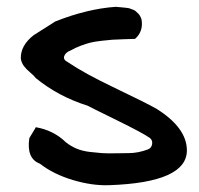

<svg xmlns="http://www.w3.org/2000/svg" viewBox="-20 -475 583 563"><path d="M66 -70Q68 -74 75 -85Q82 -96 85 -102Q137 -93 173 -58Q188 -46 205 -39Q222 -32 243.5 -29.5Q265 -27 279 -26Q293 -25 319.5 -25.5Q346 -26 357 -26Q385 -26 414 -37Q424 -41 426 -52Q428 -63 420 -70Q401 -84 321.5 -123Q242 -162 237 -165Q151 -192 85 -246Q80 -253 68.5 -262.5Q57 -272 50 -281.5Q43 -291 41 -303Q40 -342 79 -372L142 -412Q235 -449 319 -455Q321 -455 330.5 -454Q340 -453 341.5 -453Q343 -453 351 -452Q359 -451 361 -450Q363 -449 369 -447Q375 -445 377.5 -442.5Q380 -440 384 -436.5Q388 -433 390.5 -428.5Q393 -424 395 -418Q401 -383 376 -361Q371 -361 344 -360Q317 -359 309 -358.5Q301 -358 279 -355.5Q257 -353 245 -350Q233 -347 217 -341Q201 -335 187 -327Q173 -322 168.5 -311Q164 -300 180 -292Q227 -260 317 -217Q407 -174 439 -156Q528 -100 528 -34Q528 60 301 68Q251 70 194 53Q137 36 97 5Q57 -10 66 -70Z"/></svg>

Font: Excalifont
Style: Regular
Weight: 400
Designer: Your Own Font Foundry (Virgil); Ján Filípek / DizajnDesign (Excalifont, modifications)
Foundry: Your Own Font Foundry (Virgil); Ján Filípek / DizajnDesign (Excalifont, modifications)
Version: Version 1.000;Glyphs 3.2 (3227)